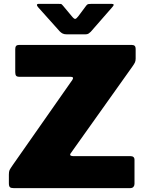

<svg xmlns="http://www.w3.org/2000/svg" viewBox="-20 -975 754 995"><path d="M52 0Q37 0 31.5 -5Q26 -10 26 -25V-70Q26 -86 29.5 -93.5Q33 -101 47 -121L355 -561Q365 -577 346 -577H81Q68 -577 63.5 -582.5Q59 -588 59 -601V-721Q59 -742 77 -742H664Q683 -742 683 -722V-671Q683 -660 679.5 -652Q676 -644 666 -630L346 -180Q341 -172 346 -169Q351 -166 358 -166H655Q677 -166 677 -147V-22Q677 -13 671.5 -6.5Q666 0 653 0H52ZM427 -946Q432 -953 438.5 -954Q445 -955 454 -955H559Q578 -955 561 -937L450 -810Q445 -805 439 -801Q433 -797 422 -797H327Q313 -797 305 -801Q297 -805 290 -812L178 -937Q171 -945 171.5 -950Q172 -955 181 -955H280Q290 -955 295 -954.5Q300 -954 306 -946L352 -891Q364 -876 370 -877Q376 -878 386 -891Z"/></svg>

Font: Libre Franklin Thin Black
Style: Regular
Weight: 900
Version: Version 3.000